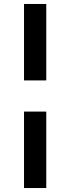

<svg xmlns="http://www.w3.org/2000/svg" viewBox="-20 -791 353 967"><path d="M101 -771H213V-386H101ZM101 -229H213V156H101Z"/></svg>

Font: Roboto Serif
Style: Bold
Weight: 700
Designer: Greg Gazdowicz
Foundry: Commercial Type
Version: Version 1.008